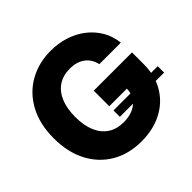

<svg xmlns="http://www.w3.org/2000/svg" viewBox="-183 -925 1121 1121"><g transform="rotate(-45 378.0 -364.0)"><path d="M379.4 11.2Q274.4 11.2 195.6 -34.9Q116.7 -81.1 72.8 -165.3Q28.8 -249.5 28.8 -363.3Q28.8 -481.9 74.7 -566.2Q120.6 -650.4 199.7 -694.6Q278.8 -738.8 377 -738.8Q440.9 -738.8 497.1 -720.5Q553.2 -702.1 596.7 -668Q640.1 -633.8 667.5 -586.9Q694.8 -540 700.7 -482.4H523.4Q518.1 -506.3 506.3 -525.6Q494.6 -544.9 476.6 -558.3Q458.5 -571.8 435.1 -578.9Q411.6 -585.9 382.3 -585.9Q326.7 -585.9 287.1 -559.6Q247.6 -533.2 226.6 -483.6Q205.6 -434.1 205.6 -363.8Q205.6 -293.5 226.6 -243.9Q247.6 -194.3 287.6 -168Q327.6 -141.6 384.3 -141.6Q431.6 -141.6 465.6 -157.7Q499.5 -173.8 517.8 -203.1Q536.1 -232.4 536.1 -271.5L573.7 -267.6H390.6V-396H706.5V-298.3Q706.5 -204.6 665 -135Q623.5 -65.4 549.8 -27.1Q476.1 11.2 379.4 11.2ZM390.6 -180.2V-232.9H755.9V-180.2Z"/></g></svg>

Font: Inter 28pt ExtraBold
Style: Regular
Weight: 800
Designer: Rasmus Andersson
Foundry: rsms
Version: Version 4.001;git-66647c0bb